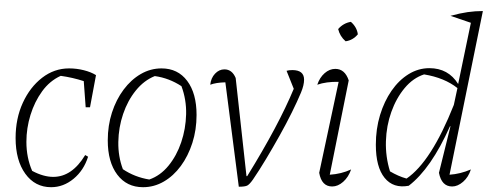

<svg xmlns="http://www.w3.org/2000/svg" viewBox="-20 -772 2044 800"><path d="M193 8Q126 8 85.5 -48Q45 -104 45 -197Q45 -278 75 -343.5Q105 -409 155.5 -448Q206 -487 268 -487Q299 -487 329 -479.5Q359 -472 380 -459L355 -325H337L329 -434Q283 -449 233 -456Q187 -435 155.5 -391.5Q124 -348 107 -293Q90 -238 90 -181Q90 -115 114 -60Q161 -35 202 -35Q280 -35 335 -126L347 -119Q329 -62 286.5 -27Q244 8 193 8Z M576 8Q508 8 468.5 -44.5Q429 -97 429 -187Q429 -249 446.5 -303Q464 -357 495 -398.5Q526 -440 566.5 -463.5Q607 -487 653 -487Q721 -487 760 -435Q799 -383 799 -293Q799 -231 781.5 -176.5Q764 -122 733.5 -80.5Q703 -39 662.5 -15.5Q622 8 576 8ZM602 -24Q648 -40 682 -81.5Q716 -123 735 -179Q754 -235 755.5 -296Q757 -357 736 -413Q684 -447 625 -455Q580 -437 546 -395Q512 -353 493 -297Q474 -241 473 -180.5Q472 -120 492 -67Q541 -34 602 -24Z M1010 -38Q1141 -250 1204 -402L1174 -477Q1184 -480 1198 -480Q1247 -480 1247 -440Q1247 -417 1234 -386Q1219 -350 1196 -303.5Q1173 -257 1145 -207Q1117 -157 1088.5 -109.5Q1060 -62 1034 -24Q1020 -4 1010.5 1Q1001 6 975 6L919 -429Q880 -428 856 -419Q859 -447 876 -465Q893 -483 915 -483Q947 -483 962 -447L1007 -38Z M1443 -66Q1432 -34 1410 -14.5Q1388 5 1364 5Q1320 5 1310 -52L1391 -431Q1339 -432 1302 -419Q1312 -449 1332.5 -467Q1353 -485 1377 -485Q1417 -485 1433 -437L1354 -44Q1402 -47 1443 -66ZM1442 -681Q1467 -659 1471 -629Q1450 -604 1420 -600Q1396 -621 1389 -651Q1411 -676 1442 -681Z M1971 -752H1972V-751ZM1683 2Q1619 14 1582.5 -31Q1546 -76 1546 -169Q1546 -235 1563.5 -292.5Q1581 -350 1611.5 -394Q1642 -438 1682.5 -463Q1723 -488 1769 -488Q1848 -488 1889 -422L1942 -677L1857 -706Q1897 -717 1928.5 -721.5Q1960 -726 1992 -726L1853 -44Q1898 -47 1942 -66Q1932 -34 1909.5 -14.5Q1887 5 1864 5Q1820 5 1809 -52L1857 -246H1855Q1776 -69 1683 2ZM1605 -58Q1622 -48 1639 -40.5Q1656 -33 1674 -28Q1777 -98 1871 -335L1886 -405Q1832 -448 1747 -462Q1701 -447 1666 -405Q1631 -363 1610.5 -305.5Q1590 -248 1588 -183.5Q1586 -119 1605 -58Z"/></svg>

Font: Piazzolla ExtraLight
Style: Italic
Weight: 200
Italic angle: -11.3°
Designer: Juan Pablo del Peral
Foundry: Huerta Tipografica
Version: Version 1.330